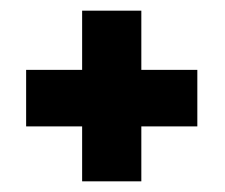

<svg xmlns="http://www.w3.org/2000/svg" viewBox="-20 -551 422 360"><path d="M245 -531H134V-420H29V-314H134V-211H245V-314H350V-420H245Z"/></svg>

Font: Advent Pro ExtraBold
Style: Regular
Weight: 800
Designer: VivaRado, Andreas Kalpakidis
Foundry: VivaRado, Andreas Kalpakidis
Version: Version 3.000